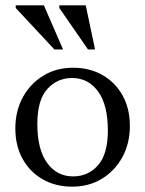

<svg xmlns="http://www.w3.org/2000/svg" viewBox="-20 -690 544 720"><path d="M251 10Q188 10 139.8 -17.8Q91.5 -45.5 64.5 -94.8Q37.5 -144 37.5 -208Q37.5 -274 65.8 -325.5Q94 -377 142.8 -406.5Q191.5 -436 253.5 -436Q317 -436 365 -408.2Q413 -380.5 440 -331.5Q467 -282.5 467 -218Q467 -152 438.8 -100.5Q410.5 -49 361.8 -19.5Q313 10 251 10ZM254 -28.5Q310.5 -28.5 347.5 -70.2Q384.5 -112 384.5 -201Q384.5 -296.5 347.8 -347Q311 -397.5 250.5 -397.5Q194.5 -397.5 157.2 -356Q120 -314.5 120 -225Q120 -129.5 156.8 -79Q193.5 -28.5 254 -28.5ZM216.5 -504.5H184L39 -660V-670H144.5ZM336.5 -504.5H310L202.5 -660V-670H301.5Z"/></svg>

Font: Newsreader Text
Style: Regular
Weight: 400
Designer: Hugues Gentile
Foundry: Production Type
Version: Version 1.002